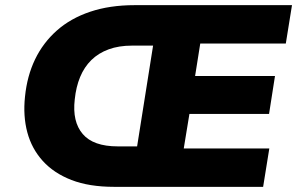

<svg xmlns="http://www.w3.org/2000/svg" viewBox="-20 -725 1153 745"><path d="M423 0Q326 0 257.5 -26.5Q189 -53 146 -100.5Q103 -148 86 -211.5Q69 -275 77 -350Q85 -430 116 -494.5Q147 -559 200.5 -606.5Q254 -654 330 -679.5Q406 -705 502 -705H1113L1089 -556H757L737 -430H1047L1024 -283H715L693 -149H1025L1001 0ZM437 -157H512L574 -548H492Q441 -548 401.5 -533.5Q362 -519 334.5 -492Q307 -465 291 -426.5Q275 -388 270 -339Q260 -253 301 -205Q342 -157 437 -157Z"/></svg>

Font: Nunito Sans 8pt Black
Style: Italic
Weight: 900
Italic angle: -9°
Version: Version 3.101;gftools[0.9.27]